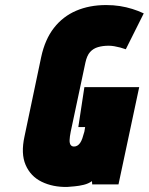

<svg xmlns="http://www.w3.org/2000/svg" viewBox="-20 -730 589 760"><path d="M478 -535 549 -677Q528 -687 504 -694.5Q480 -702 454.5 -706Q429 -710 400 -710Q334 -710 281.5 -687.5Q229 -665 193.5 -619.5Q158 -574 143 -504L77 -190Q62 -122 81.5 -77Q101 -32 145 -10.5Q189 11 246 10Q258 9 275.5 7.5Q293 6 311.5 1.5Q330 -3 344 -13L345 0H449L531 -385H314L290 -227H317L314 -209Q310 -194 306 -182.5Q302 -171 297 -164Q292 -157 286 -153.5Q280 -150 273 -150Q264 -150 259.5 -156.5Q255 -163 255.5 -176Q256 -189 260 -209L318 -482Q324 -510 336.5 -524Q349 -538 368 -543.5Q387 -549 410 -549Q421 -549 432.5 -547Q444 -545 455.5 -542Q467 -539 478 -535Z"/></svg>

Font: Advent Pro Black
Style: Italic
Weight: 900
Italic angle: -12°
Version: Version 3.000